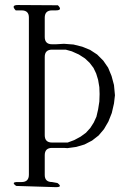

<svg xmlns="http://www.w3.org/2000/svg" viewBox="-20 -774 540 769"><path d="M44.9 -29.3Q22.5 -44.9 50.8 -44.9H66.4Q95.7 -44.9 95.7 -74.2V-704.1Q95.7 -732.4 66.4 -732.4H43Q22.5 -753.9 51.8 -753.9L211.9 -752.9Q232.4 -732.4 203.1 -732.4H188.5Q159.2 -732.4 159.2 -703.1V-626Q159.2 -596.7 188.5 -596.7H204.1L236.3 -598.6L274.4 -595.7L309.6 -586.9L340.8 -574.2L369.1 -555.7L393.6 -531.2L413.1 -502.9L426.8 -469.7L436.5 -433.6L440.4 -392.6L436.5 -359.4L427.7 -321.3L414.1 -287.1L396.5 -256.8L375 -231.4L348.6 -210.9L318.4 -195.3L285.2 -185.5L250 -180.7L236.3 -181.6H188.5Q159.2 -181.6 159.2 -152.3V-73.2Q159.2 -44.9 188.5 -44.9L210 -41Q232.4 -24.4 204.1 -24.4ZM243.2 -575.2H188.5Q159.2 -575.2 159.2 -545.9V-232.4Q159.2 -203.1 188.5 -203.1H251L277.3 -212.9L302.7 -226.6L324.2 -242.2L341.8 -261.7L355.5 -283.2L366.2 -306.6L373 -335.9L377.9 -367.2L378.9 -397.5L377.9 -424.8L373 -454.1L365.2 -479.5L354.5 -502L338.9 -522.5L320.3 -540L295.9 -555.7L267.6 -568.4Z"/></svg>

Font: B2 Hana
Style: Regular
Weight: 500
Version: 2020-08-05; (max)